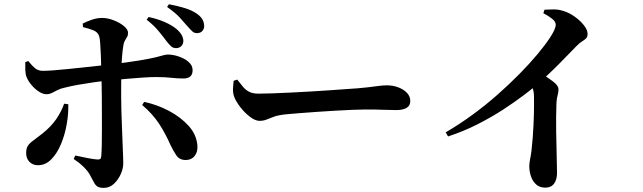

<svg xmlns="http://www.w3.org/2000/svg" viewBox="-20 -837 3040 908"><path d="M767.6 -642.1Q753 -662.1 730.4 -689.5Q707.8 -717 673.6 -743.8L682.8 -756.7Q725.6 -747.3 759.4 -732.6Q793.2 -717.8 815.8 -698.9Q847 -671.5 847 -642.8Q847 -628.4 837.3 -618.9Q827.7 -609.4 812.8 -609.4Q798.9 -609.4 789.5 -617.7Q780.2 -626 767.6 -642.1ZM865.2 -714.2Q850.9 -731.3 829.8 -754.3Q808.7 -777.2 770.1 -804.1L779 -817Q822.3 -808.5 855 -798.4Q887.7 -788.2 909.4 -773.2Q927.9 -760.9 936.4 -746.6Q944.9 -732.3 945.6 -715.1Q946.4 -703.7 938.7 -692.7Q931 -681.7 914 -680.3Q899.3 -679.5 889.7 -688.5Q880.1 -697.4 865.2 -714.2ZM335.9 -101.6Q367.4 -94.8 394.5 -89.4Q421.6 -84.1 440.6 -82.7Q448.8 -82.2 453.4 -84.9Q457.9 -87.6 458.9 -97.6Q460.6 -117.5 461.3 -151.7Q461.9 -185.9 462 -226.9Q462.2 -267.9 461.8 -308.2Q461.5 -348.6 461.5 -380.6Q461.5 -402.3 460.7 -434.6Q460 -466.9 459.1 -503.6Q458.3 -540.4 457 -574.3Q455.8 -608.2 453.8 -633.2Q451.9 -658.2 448.7 -666.4Q442.6 -684.8 423.1 -693Q403.7 -701.2 372.3 -708.9L371.3 -725.6Q389.1 -734.9 414 -743.6Q439 -752.2 463.7 -752.2Q489.3 -752 517.6 -741.1Q546 -730.3 565.8 -713.9Q585.6 -697.5 585.6 -681.7Q585.6 -670.1 580.8 -661.9Q576 -653.8 571 -645.6Q566 -637.4 563.6 -623.1Q559.7 -601 557.3 -570.9Q555 -540.7 554.1 -506.9Q553.3 -473.1 553.1 -440.1Q553 -407 553 -380Q553 -349.4 554.1 -311.9Q555.2 -274.4 556.8 -236.3Q558.4 -198.2 559.6 -163.5Q560.8 -128.9 561.9 -103.3Q563 -77.7 563 -65.6Q563 -40 550.7 -12.8Q538.4 14.4 518 32.9Q497.5 51.5 471.1 51.5Q449.9 51.5 440.2 44.7Q430.4 38 423.7 24.3Q417 10.5 404.6 -11.2Q394.7 -28.8 374.6 -48.5Q354.5 -68.1 328.5 -85.2ZM99.6 -542.8 113.7 -548.4Q132.3 -525 147.2 -513.3Q162.1 -501.7 184.1 -502Q200.6 -502 231.1 -504.2Q261.5 -506.5 299.1 -510.3Q336.7 -514 375 -518.2Q413.4 -522.3 445.4 -525.9Q477.5 -529.6 497 -531.6Q589 -542.6 640.4 -551.3Q691.8 -560 716.9 -566.2Q742.1 -572.3 752.9 -575.7Q763.8 -579 774.7 -579Q797.6 -579 824.6 -570.1Q851.5 -561.2 871.2 -544.7Q890.9 -528.1 890.9 -505.1Q890.9 -485.2 879.9 -475.5Q868.8 -465.8 847.2 -465.8Q818.7 -465.8 789.5 -469.2Q760.4 -472.6 716.3 -472.6Q691.9 -472.6 655.8 -470.2Q619.8 -467.8 579.1 -464.2Q538.4 -460.7 497.8 -456.7Q462.9 -453.4 424 -447.9Q385.2 -442.4 348.8 -435.9Q312.4 -429.4 283.9 -422Q265.1 -418 251.3 -410.6Q237.5 -403.3 225.4 -397.4Q213.3 -391.4 199.4 -391.4Q183.8 -391.4 165.3 -402.9Q146.8 -414.4 130.7 -433Q114.5 -451.6 105.8 -472.1Q100.3 -486 99.6 -507.4Q98.9 -528.8 99.6 -542.8ZM786 -151.8Q762.9 -204.6 732.8 -251.1Q702.6 -297.6 652.2 -340.6L662.1 -355.2Q723.7 -342 779.5 -312.4Q835.3 -282.7 872.5 -241.3Q909.7 -199.9 913.6 -148.3Q915.7 -118.6 900.5 -99.4Q885.4 -80.3 858.3 -80.3Q828.1 -80.3 813.1 -103.4Q798.1 -126.6 786 -151.8ZM283.5 -346.6 303 -344Q304.3 -299.2 295.4 -248.8Q286.6 -198.5 268 -154.6Q249.5 -110.8 222.3 -83.2Q195.1 -55.6 159.6 -55.6Q135 -55.6 119.3 -71.6Q103.7 -87.7 103.7 -112.7Q103.7 -135.6 112.1 -148Q120.6 -160.5 137.6 -172.7Q154.6 -184.9 179.8 -204.8Q222 -238.6 245.7 -273.3Q269.5 -308 283.5 -346.6Z M1102 -460.6Q1116.8 -440.9 1129.6 -425.9Q1142.4 -410.9 1159.3 -402.5Q1176.2 -394.1 1202.2 -394.1Q1229 -394.1 1269.7 -395.6Q1310.3 -397.1 1357.9 -399.4Q1405.5 -401.6 1454.2 -404.6Q1502.9 -407.6 1546.8 -410.6Q1590.6 -413.6 1623.5 -416.1Q1656.5 -418.6 1671.6 -419.4Q1721.6 -423.8 1755.7 -428.7Q1789.9 -433.5 1808.2 -433.5Q1838.5 -433.5 1863.9 -423.8Q1889.3 -414.1 1904.8 -397.6Q1920.3 -381.1 1920.3 -359.1Q1920.3 -337.5 1903 -326.9Q1885.7 -316.4 1853.9 -316.4Q1824.6 -316.4 1793.1 -317.8Q1761.7 -319.2 1708.5 -319.2Q1685.7 -319.2 1648.3 -317.7Q1610.9 -316.2 1565.7 -313.5Q1520.6 -310.9 1476 -307.8Q1431.5 -304.6 1393.3 -301.6Q1355.1 -298.6 1332.4 -296.4Q1296.4 -292.6 1276.1 -285.3Q1255.7 -278.1 1241 -271.8Q1226.2 -265.5 1207.4 -265.5Q1187.6 -265.5 1163.3 -283.7Q1138.9 -301.9 1118.1 -328.2Q1097.3 -354.6 1087.6 -378.8Q1081.2 -396.2 1081.9 -416.6Q1082.7 -436.9 1085.1 -455Z M2549.6 -774.4 2555 -791.2Q2575.8 -792.4 2598.8 -792.5Q2621.8 -792.5 2644.3 -785.1Q2672 -776.9 2698.2 -758Q2724.4 -739.2 2741.6 -717.3Q2758.8 -695.3 2758.8 -677Q2758.8 -662.7 2751.6 -655.4Q2744.4 -648.2 2732.7 -641.3Q2721.1 -634.4 2707.1 -619.9Q2674.4 -586.2 2626.2 -537.1Q2578.1 -487.9 2518.4 -436.1Q2497 -417.1 2456.1 -386.2Q2415.3 -355.2 2360 -319.1Q2304.7 -283 2238.1 -249.2Q2171.6 -215.4 2098.9 -191.7L2087.8 -211.1Q2151.3 -248.1 2213.3 -293.4Q2275.4 -338.6 2331.9 -388.5Q2388.5 -438.4 2437 -487.7Q2485.5 -537 2522.5 -581.4Q2559.4 -625.8 2581.9 -660.4Q2608.2 -700.3 2608.2 -720.8Q2608.2 -734.7 2590.3 -748.8Q2572.5 -763 2549.6 -774.4ZM2477.2 -459 2526.5 -500.2Q2563.8 -474.5 2592.5 -453.9Q2621.2 -433.4 2621.2 -413.6Q2621.2 -400.5 2616.9 -385.6Q2612.5 -370.8 2611.5 -349.4Q2609.2 -282.4 2610.2 -216Q2611.1 -149.5 2612.7 -97.6Q2614.3 -45.7 2614.3 -19.5Q2614.3 12.3 2600.3 31.4Q2586.4 50.4 2558.6 50.4Q2532.7 50.4 2516 35.7Q2499.4 21 2491.2 -2.5Q2483.1 -26.1 2483.1 -50.8Q2483.1 -65.5 2486.8 -83.4Q2490.6 -101.4 2493.6 -125.6Q2497.1 -155 2499.3 -185.5Q2501.5 -216 2503 -245.1Q2504.5 -274.2 2505 -300.2Q2505.5 -326.2 2505.5 -347.3Q2505.5 -368.3 2505.3 -381.3Q2505 -405.6 2498 -422.5Q2491.1 -439.3 2477.2 -459Z"/></svg>

Font: Source Han Serif JP VF
Style: Regular
Weight: 250
Designer: Ryoko NISHIZUKA 西塚涼子 (kana & ideographs); Frank Grießhammer (Latin, Greek & Cyrillic); Wenlong ZHANG 张文龙 (bopomofo); San
Foundry: Adobe
Version: Version 2.001;hotconv 1.1.0;makeotfexe 2.6.0